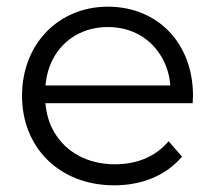

<svg xmlns="http://www.w3.org/2000/svg" viewBox="-20 -550 644 575"><path d="M322 5C406 5 478 -25 525 -81L485 -127C445 -80 389 -58 324 -58C243 -58 177 -94 142 -155C127 -180 119 -209 116 -241H557C557 -249 558 -258 558 -263C558 -422 451 -530 303 -530C156 -530 46 -419 46 -263C46 -107 159 5 322 5ZM116 -294C119 -323 126 -350 139 -374C171 -434 231 -469 303 -469C376 -469 434 -434 467 -374C480 -350 488 -323 490 -294Z"/></svg>

Font: Montserrat Z
Style: Regular
Weight: 400
Designer: Julieta Ulanovsky
Foundry: Julieta Ulanovsky
Version: Version 8.000